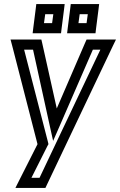

<svg xmlns="http://www.w3.org/2000/svg" viewBox="-20 -704 592 947"><path d="M516 -509H425H407L399 -491L260 -169L188 -492L184 -509H166H68H32L41 -475L165 7L73 189L56 223H93H187H204L212 206L536 -476L552 -509H516ZM475 -459 175 173H135L214 16L219 7L217 -2L99 -459H143L226 -81L242 -9L274 -82L438 -459H475ZM284 -565 296 -659 299 -684H274H184H159L156 -659L144 -565L141 -540H166H256H281L284 -565ZM237 -590H197L203 -634H243L237 -590ZM454 -565 466 -659 469 -684H444H354H329L326 -659L314 -565L311 -540H336H426H451L454 -565ZM407 -590H367L373 -634H413L407 -590Z"/></svg>

Font: Gamestation Text Outline
Style: Italic
Weight: 400
Designer: Jonas Hecksher
Foundry: Jonas Hecksher, Playtypeª, e-types AS
Version: Version 1.003